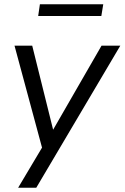

<svg xmlns="http://www.w3.org/2000/svg" viewBox="-20 -700 584 900"><path d="M65 180 177 -8 48 -486H131L229 -92L456 -486H544L150 180ZM159 -625 167 -680H464L455 -625Z"/></svg>

Font: Nunito Sans
Style: Italic
Weight: 400
Italic angle: -9°
Designer: Vernon Adams
Foundry: Vernon Adams
Version: Version 3.006; ttfautohint (v1.8.3)